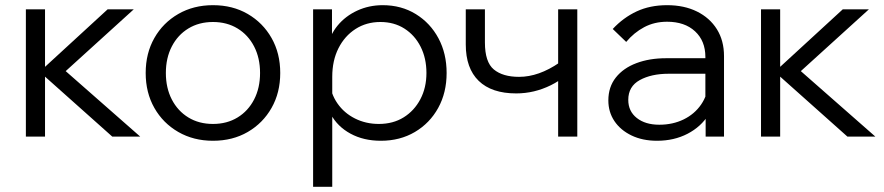

<svg xmlns="http://www.w3.org/2000/svg" viewBox="-20 -528 3417 742"><path d="M414 0 128 -255H138L396 -492H497L226 -246L201 -282L522 0ZM80 0V-492H154V0Z M803 16Q728 16 669 -18Q610 -52 576.5 -111Q543 -170 543 -246Q543 -322 576.5 -381Q610 -440 669 -474Q728 -508 803 -508Q879 -508 937.5 -474Q996 -440 1029.5 -381Q1063 -322 1063 -246Q1063 -170 1029.5 -111Q996 -52 937.5 -18Q879 16 803 16ZM803 -49Q857 -49 898 -74Q939 -99 962 -143.5Q985 -188 985 -246Q985 -304 962 -348.5Q939 -393 898 -418Q857 -443 803 -443Q749 -443 708 -418Q667 -393 644 -348.5Q621 -304 621 -246Q621 -188 644 -143.5Q667 -99 708 -74Q749 -49 803 -49Z M1264 194H1190V-492H1263V-343H1245Q1254 -392 1284.5 -429Q1315 -466 1360.5 -487Q1406 -508 1459 -508Q1531 -508 1587 -473.5Q1643 -439 1674.5 -380Q1706 -321 1706 -246Q1706 -170 1673.5 -111Q1641 -52 1583.5 -18Q1526 16 1452 16Q1385 16 1334.5 -11.5Q1284 -39 1258.5 -86.5Q1233 -134 1240 -193L1254 -213Q1258 -166 1284 -128.5Q1310 -91 1352 -70Q1394 -49 1444 -49Q1499 -49 1540 -74.5Q1581 -100 1604.5 -144.5Q1628 -189 1628 -246Q1628 -303 1605.5 -347.5Q1583 -392 1543 -417.5Q1503 -443 1450 -443Q1396 -443 1354 -416Q1312 -389 1288 -341.5Q1264 -294 1264 -231Z M1975 -167Q1880 -167 1830 -215.5Q1780 -264 1780 -356V-492H1854V-364Q1854 -288 1888.5 -259.5Q1923 -231 1986 -231Q2062 -231 2142 -286L2168 -237Q2140 -214 2108.5 -198.5Q2077 -183 2043.5 -175Q2010 -167 1975 -167ZM2137 0V-492H2211V0Z M2778 0H2707V-96L2706 -124V-308Q2706 -370 2666 -407Q2626 -444 2558 -444Q2509 -444 2469.5 -423Q2430 -402 2400 -366L2348 -416Q2389 -460 2440.5 -484Q2492 -508 2558 -508Q2624 -508 2673.5 -483.5Q2723 -459 2750.5 -415Q2778 -371 2778 -311ZM2519 16Q2463 16 2420.5 -4.5Q2378 -25 2354.5 -60Q2331 -95 2331 -140Q2331 -192 2360 -228.5Q2389 -265 2439.5 -284Q2490 -303 2554 -303H2716V-243H2564Q2497 -243 2452.5 -218.5Q2408 -194 2408 -142Q2408 -98 2441 -72Q2474 -46 2528 -46Q2580 -46 2622 -66.5Q2664 -87 2689.5 -124Q2715 -161 2718 -209L2748 -192Q2748 -132 2718.5 -85Q2689 -38 2637 -11Q2585 16 2519 16Z M3255 0 2969 -255H2979L3237 -492H3338L3067 -246L3042 -282L3363 0ZM2921 0V-492H2995V0Z"/></svg>

Font: Wix Madefor Display
Style: Regular
Weight: 400
Designer: Dalton Maag Ltd
Foundry: Dalton Maag Ltd
Version: Version 3.100